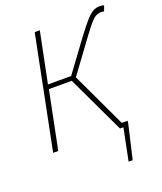

<svg xmlns="http://www.w3.org/2000/svg" viewBox="-155 -771 892 1058"><g transform="rotate(-20 291.0 -242.0)"><path d="M414 188 452 0H440L445 -26H486L484 -10L438 188ZM40 0 172 -660H202L142 -364H278L412 -546Q451 -598 475 -625Q499 -652 517.5 -662Q536 -672 558 -672Q570 -672 582 -668L570 -636Q564 -638 560.5 -638Q557 -638 552 -638Q537 -638 523.5 -631.5Q510 -625 490.5 -603Q471 -581 438 -536L300 -348L464 0H432L272 -338H138L70 0Z"/></g></svg>

Font: Source Sans 3 ExtraLight
Style: Italic
Weight: 250
Italic angle: -11°
Designer: Paul D. Hunt
Foundry: Adobe
Version: Version 3.046;hotconv 1.0.118;makeotfexe 2.5.65603